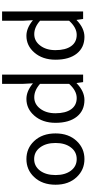

<svg xmlns="http://www.w3.org/2000/svg" viewBox="498 -1334 849 1886"><g transform="rotate(-90 923.0 -391.5)"><path d="M127 -62Q51 -141 51 -271Q51 -402 127 -482Q198 -557 303 -557Q408 -557 479 -482Q555 -402 555 -271Q555 -141 479 -62Q408 13 303 13Q198 13 127 -62ZM417 -120Q461 -177 461 -271Q461 -365 417 -423Q374 -481 303 -481Q233 -481 189 -423Q146 -365 146 -271Q146 -177 189 -120Q232 -63 303 -63Q374 -63 417 -120Z M720 -61Q659 -137 659 -271Q659 -399 730 -480Q797 -557 894 -557Q970 -557 1047 -493L1042 -587V-796H1133V0H1059L1050 -64H1048Q969 13 883 13Q780 13 720 -61ZM1042 -138V-423Q978 -480 910 -480Q843 -480 799 -423Q753 -364 753 -272Q753 -173 792 -118Q831 -63 903 -63Q975 -63 1042 -138Z M1340 -61Q1279 -137 1279 -271Q1279 -399 1350 -480Q1417 -557 1514 -557Q1590 -557 1667 -493L1662 -587V-796H1753V0H1679L1670 -64H1668Q1589 13 1503 13Q1400 13 1340 -61ZM1662 -138V-423Q1598 -480 1530 -480Q1463 -480 1419 -423Q1373 -364 1373 -272Q1373 -173 1412 -118Q1451 -63 1523 -63Q1595 -63 1662 -138Z"/></g></svg>

Font: 思源黑体R
Style: Regular
Weight: 400
Designer: Ryoko NISHIZUKA  (kana & ideographs); Paul D. Hunt (Latin, Greek & Cyrillic); Wenlong ZHANG  (bopomofo); Sandoll Communi
Foundry: Adobe Systems Incorporated
Version: Version 1.00 June 24, 2014, initial release